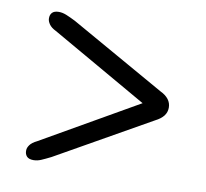

<svg xmlns="http://www.w3.org/2000/svg" viewBox="-60 -639 637 593"><g transform="rotate(10 259.0 -342.0)"><path d="M391.5 -336.5V-347L82 -169.5Q66.5 -162 60 -153Q53.5 -144 53.5 -136Q53 -124.5 59.5 -117.2Q66 -110 80.5 -110Q92.5 -110 104.2 -115Q116 -120 134 -129L430 -296.5Q447 -305 455.8 -316.2Q464.5 -327.5 464.5 -342Q464.5 -356.5 455.8 -368Q447 -379.5 430 -387.5L132 -556Q115 -564.5 102.8 -569.5Q90.5 -574.5 79 -574.5Q64.5 -574.5 58 -567.5Q51.5 -560.5 52 -549Q52 -541 58.5 -531.5Q65 -522 79.5 -515Z"/></g></svg>

Font: Fraunces SemiBold
Style: Regular
Weight: 600
Version: Version 1.000;[b76b70a41]